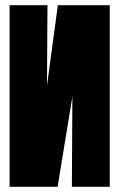

<svg xmlns="http://www.w3.org/2000/svg" viewBox="-20 -720 460 740"><path d="M403 -700H203L161 -389L163 -700H17V0H202L259 -348L257 0H403Z"/></svg>

Font: Queering Heavy
Style: Bold
Weight: 900
Designer: Adam Naccarato
Foundry: adamnac
Version: Version 2.000;hotconv 1.0.109;makeotfexe 2.5.65596